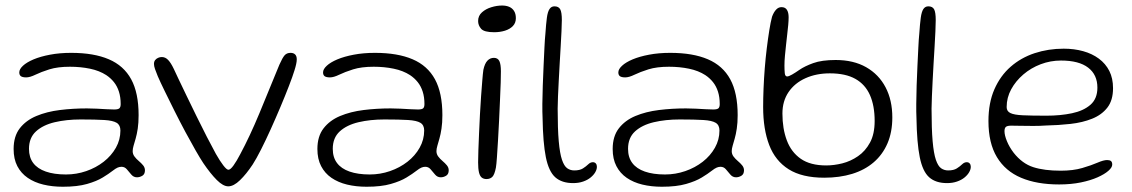

<svg xmlns="http://www.w3.org/2000/svg" viewBox="-20 -654 4198 712"><path d="M213 38.5Q174 38.5 140.8 30.5Q107.5 22.5 82.8 5.5Q58 -11.5 44.2 -38Q30.5 -64.5 30.5 -101.5Q30.5 -148.5 53.2 -178Q76 -207.5 114.8 -223.8Q153.5 -240 202 -246Q250.5 -252 302 -252Q320 -252 339 -251Q358 -250 375 -249Q392 -248 403.5 -248Q417.5 -248 422.5 -252.2Q427.5 -256.5 427.5 -268Q427.5 -294 421 -314.2Q414.5 -334.5 402.5 -349.5Q390.5 -364.5 374 -375.5Q348.5 -392 313.8 -399.2Q279 -406.5 239.5 -406.5Q194 -406.5 163 -396.8Q132 -387 111.5 -377Q91 -367 77 -367Q64 -367 57.8 -371.2Q51.5 -375.5 51.5 -385.5Q51.5 -397.5 65.2 -410.2Q79 -423 104.5 -433.8Q130 -444.5 165.5 -451.2Q201 -458 244 -458Q328 -458 383.5 -434.2Q439 -410.5 466.5 -360Q494 -309.5 494 -227Q494 -198.5 490.8 -177Q487.5 -155.5 483 -140Q478.5 -124.5 475.2 -113.2Q472 -102 472 -93.5Q472 -82.5 478.8 -73.5Q485.5 -64.5 494.8 -56.8Q504 -49 510.8 -40.8Q517.5 -32.5 517.5 -22.5Q517.5 -8 507.8 -2.2Q498 3.5 488 3.5Q475.5 3.5 467 -6.5Q458.5 -16.5 450.5 -26Q442.5 -35.5 430.5 -35.5Q423.5 -35.5 416.2 -32.5Q409 -29.5 397.5 -20.5Q383.5 -9.5 361 4.2Q338.5 18 302.8 28.2Q267 38.5 213 38.5ZM224.5 -7Q263.5 -7 299.8 -19.5Q336 -32 364.5 -54.2Q393 -76.5 409.8 -106.2Q426.5 -136 426.5 -170Q426.5 -190 412.8 -198.5Q399 -207 366.8 -209Q334.5 -211 279 -211Q226.5 -211 183 -200.8Q139.5 -190.5 113.5 -166.8Q87.5 -143 87.5 -102Q87.5 -70.5 103.2 -49.5Q119 -28.5 149.8 -17.8Q180.5 -7 224.5 -7Z M826.5 37Q807.5 37 784 13.5Q760.5 -10 734 -49Q723 -65.5 705.2 -96.5Q687.5 -127.5 667.2 -165.2Q647 -203 627.2 -242.5Q607.5 -282 591 -315.8Q574.5 -349.5 565 -371.5Q558.5 -387 554.8 -398Q551 -409 551 -417Q551 -425.5 555.2 -431Q559.5 -436.5 566.2 -439.5Q573 -442.5 580 -442.5Q593 -442.5 603.2 -432Q613.5 -421.5 624.5 -398.5Q629 -389 641.5 -362.2Q654 -335.5 671.8 -299Q689.5 -262.5 708.8 -223Q728 -183.5 747 -146.8Q766 -110 780.5 -83.5Q795.5 -57 808 -40.8Q820.5 -24.5 827 -24.5Q834.5 -24.5 846 -40.5Q857.5 -56.5 870.5 -81.5Q906 -147.5 942 -234Q978 -320.5 1016 -414Q1027.5 -440 1035.5 -449Q1043.5 -458 1057.5 -458Q1068.5 -458 1074.5 -452Q1080.5 -446 1080.5 -434Q1080.5 -426 1078.2 -415.8Q1076 -405.5 1072 -393Q1065 -370 1051.2 -334.5Q1037.5 -299 1020 -257.5Q1002.5 -216 984 -175Q965.5 -134 948 -99.5Q930.5 -65 917 -44Q893.5 -8.5 870 14.2Q846.5 37 826.5 37Z M1339.5 38.5Q1300.5 38.5 1267.2 30.5Q1234 22.5 1209.2 5.5Q1184.5 -11.5 1170.8 -38Q1157 -64.5 1157 -101.5Q1157 -148.5 1179.8 -178Q1202.5 -207.5 1241.2 -223.8Q1280 -240 1328.5 -246Q1377 -252 1428.5 -252Q1446.5 -252 1465.5 -251Q1484.5 -250 1501.5 -249Q1518.5 -248 1530 -248Q1544 -248 1549 -252.2Q1554 -256.5 1554 -268Q1554 -294 1547.5 -314.2Q1541 -334.5 1529 -349.5Q1517 -364.5 1500.5 -375.5Q1475 -392 1440.2 -399.2Q1405.5 -406.5 1366 -406.5Q1320.5 -406.5 1289.5 -396.8Q1258.5 -387 1238 -377Q1217.5 -367 1203.5 -367Q1190.5 -367 1184.2 -371.2Q1178 -375.5 1178 -385.5Q1178 -397.5 1191.8 -410.2Q1205.5 -423 1231 -433.8Q1256.5 -444.5 1292 -451.2Q1327.5 -458 1370.5 -458Q1454.5 -458 1510 -434.2Q1565.5 -410.5 1593 -360Q1620.5 -309.5 1620.5 -227Q1620.5 -198.5 1617.2 -177Q1614 -155.5 1609.5 -140Q1605 -124.5 1601.8 -113.2Q1598.5 -102 1598.5 -93.5Q1598.5 -82.5 1605.2 -73.5Q1612 -64.5 1621.2 -56.8Q1630.5 -49 1637.2 -40.8Q1644 -32.5 1644 -22.5Q1644 -8 1634.2 -2.2Q1624.5 3.5 1614.5 3.5Q1602 3.5 1593.5 -6.5Q1585 -16.5 1577 -26Q1569 -35.5 1557 -35.5Q1550 -35.5 1542.8 -32.5Q1535.5 -29.5 1524 -20.5Q1510 -9.5 1487.5 4.2Q1465 18 1429.2 28.2Q1393.5 38.5 1339.5 38.5ZM1351 -7Q1390 -7 1426.2 -19.5Q1462.5 -32 1491 -54.2Q1519.5 -76.5 1536.2 -106.2Q1553 -136 1553 -170Q1553 -190 1539.2 -198.5Q1525.5 -207 1493.2 -209Q1461 -211 1405.5 -211Q1353 -211 1309.5 -200.8Q1266 -190.5 1240 -166.8Q1214 -143 1214 -102Q1214 -70.5 1229.8 -49.5Q1245.5 -28.5 1276.2 -17.8Q1307 -7 1351 -7Z M1784 10Q1773.5 10 1766.5 4.5Q1759.5 -1 1756.2 -14.8Q1753 -28.5 1753 -52Q1753 -69.5 1754 -97.5Q1755 -125.5 1756.5 -159.5Q1758 -193.5 1759.8 -229Q1761.5 -264.5 1764 -297.2Q1766.5 -330 1768.5 -355.5Q1770.5 -381 1772.5 -395Q1777.5 -418.5 1787.5 -429Q1797.5 -439.5 1811.5 -439.5Q1826 -439.5 1831.8 -427.5Q1837.5 -415.5 1837.5 -389.5Q1837.5 -376.5 1836.8 -348.2Q1836 -320 1834.2 -283.5Q1832.5 -247 1830.8 -208Q1829 -169 1826.8 -133.2Q1824.5 -97.5 1822.8 -70.8Q1821 -44 1819 -32.5Q1814 -6.5 1805.8 1.8Q1797.5 10 1784 10ZM1812.5 -534.5Q1775.5 -534.5 1764.2 -547.2Q1753 -560 1753 -576Q1753 -595.5 1767.2 -608.2Q1781.5 -621 1802 -627.2Q1822.5 -633.5 1842 -633.5Q1856.5 -633.5 1868 -628.8Q1879.5 -624 1886.2 -613.5Q1893 -603 1893 -586.5Q1893 -569 1882 -557.5Q1871 -546 1852.5 -540.2Q1834 -534.5 1812.5 -534.5Z M2105.5 25Q2063.5 25 2039.2 3.5Q2015 -18 2004.2 -71Q1993.5 -124 1992 -218Q1991 -237.5 1991.2 -268.5Q1991.5 -299.5 1992.8 -336.5Q1994 -373.5 1995.8 -410Q1997.5 -446.5 1999 -478Q2000.5 -509.5 2002.5 -529Q2005 -566 2008 -588.2Q2011 -610.5 2017.8 -620.5Q2024.5 -630.5 2036 -630.5Q2051.5 -630.5 2057.5 -619.5Q2063.5 -608.5 2063.5 -579.5Q2063.5 -563.5 2062.2 -538Q2061 -512.5 2059.2 -481.8Q2057.5 -451 2055.5 -418.2Q2053.5 -385.5 2052 -354Q2050.5 -322.5 2049.2 -296Q2048 -269.5 2048 -251Q2048 -176 2052 -130.5Q2056 -85 2064 -61.5Q2072 -38 2083.5 -30Q2095 -22 2109.5 -22Q2130 -22 2141.8 -29.5Q2153.5 -37 2161.5 -44.8Q2169.5 -52.5 2178.5 -52.5Q2185.5 -52.5 2189.5 -47.8Q2193.5 -43 2193.5 -35.5Q2193.5 -26 2187.5 -15.5Q2181.5 -5 2170.2 4.2Q2159 13.5 2142.5 19.2Q2126 25 2105.5 25Z M2434.5 38.5Q2395.5 38.5 2362.2 30.5Q2329 22.5 2304.2 5.5Q2279.5 -11.5 2265.8 -38Q2252 -64.5 2252 -101.5Q2252 -148.5 2274.8 -178Q2297.5 -207.5 2336.2 -223.8Q2375 -240 2423.5 -246Q2472 -252 2523.5 -252Q2541.5 -252 2560.5 -251Q2579.5 -250 2596.5 -249Q2613.5 -248 2625 -248Q2639 -248 2644 -252.2Q2649 -256.5 2649 -268Q2649 -294 2642.5 -314.2Q2636 -334.5 2624 -349.5Q2612 -364.5 2595.5 -375.5Q2570 -392 2535.2 -399.2Q2500.5 -406.5 2461 -406.5Q2415.5 -406.5 2384.5 -396.8Q2353.5 -387 2333 -377Q2312.5 -367 2298.5 -367Q2285.5 -367 2279.2 -371.2Q2273 -375.5 2273 -385.5Q2273 -397.5 2286.8 -410.2Q2300.5 -423 2326 -433.8Q2351.5 -444.5 2387 -451.2Q2422.5 -458 2465.5 -458Q2549.5 -458 2605 -434.2Q2660.5 -410.5 2688 -360Q2715.5 -309.5 2715.5 -227Q2715.5 -198.5 2712.2 -177Q2709 -155.5 2704.5 -140Q2700 -124.5 2696.8 -113.2Q2693.5 -102 2693.5 -93.5Q2693.5 -82.5 2700.2 -73.5Q2707 -64.5 2716.2 -56.8Q2725.5 -49 2732.2 -40.8Q2739 -32.5 2739 -22.5Q2739 -8 2729.2 -2.2Q2719.5 3.5 2709.5 3.5Q2697 3.5 2688.5 -6.5Q2680 -16.5 2672 -26Q2664 -35.5 2652 -35.5Q2645 -35.5 2637.8 -32.5Q2630.5 -29.5 2619 -20.5Q2605 -9.5 2582.5 4.2Q2560 18 2524.2 28.2Q2488.5 38.5 2434.5 38.5ZM2446 -7Q2485 -7 2521.2 -19.5Q2557.5 -32 2586 -54.2Q2614.5 -76.5 2631.2 -106.2Q2648 -136 2648 -170Q2648 -190 2634.2 -198.5Q2620.5 -207 2588.2 -209Q2556 -211 2500.5 -211Q2448 -211 2404.5 -200.8Q2361 -190.5 2335 -166.8Q2309 -143 2309 -102Q2309 -70.5 2324.8 -49.5Q2340.5 -28.5 2371.2 -17.8Q2402 -7 2446 -7Z M3036.5 5Q2954.5 5 2904.8 -26.2Q2855 -57.5 2832.5 -116.2Q2810 -175 2810 -257Q2810 -289 2811.5 -326Q2813 -363 2816 -401Q2819 -439 2823.5 -475.2Q2828 -511.5 2832.8 -541.5Q2837.5 -571.5 2843 -592Q2849 -608.5 2857.8 -618Q2866.5 -627.5 2878 -627.5Q2892 -627.5 2898.2 -617.5Q2904.5 -607.5 2904.5 -590Q2904.5 -578 2903 -561.5Q2901.5 -545 2899.2 -525.8Q2897 -506.5 2894.8 -486.2Q2892.5 -466 2890.8 -447Q2889 -428 2889 -410.5Q2889 -394.5 2890.2 -382.5Q2891.5 -370.5 2899 -370.5Q2905 -370.5 2917.2 -377.5Q2929.5 -384.5 2944.5 -395Q2964 -408.5 2995.8 -420Q3027.5 -431.5 3079 -431.5Q3145 -431.5 3192 -404.8Q3239 -378 3264 -330.2Q3289 -282.5 3289 -218.5Q3289 -164 3271 -122.2Q3253 -80.5 3219.8 -52Q3186.5 -23.5 3140 -9.2Q3093.5 5 3036.5 5ZM3044 -40.5Q3072.5 -40.5 3103.5 -48.2Q3134.5 -56 3161.8 -74.8Q3189 -93.5 3206.2 -125.2Q3223.5 -157 3223.5 -205.5Q3223.5 -262 3206 -301.5Q3188.5 -341 3152 -361.5Q3115.5 -382 3057.5 -382Q3007 -382 2967 -364Q2927 -346 2904.2 -312.5Q2881.5 -279 2881.5 -233Q2881.5 -177 2897.8 -133.5Q2914 -90 2949.5 -65.2Q2985 -40.5 3044 -40.5Z M3492 25Q3450 25 3425.8 3.5Q3401.5 -18 3390.8 -71Q3380 -124 3378.5 -218Q3377.5 -237.5 3377.8 -268.5Q3378 -299.5 3379.2 -336.5Q3380.5 -373.5 3382.2 -410Q3384 -446.5 3385.5 -478Q3387 -509.5 3389 -529Q3391.5 -566 3394.5 -588.2Q3397.5 -610.5 3404.2 -620.5Q3411 -630.5 3422.5 -630.5Q3438 -630.5 3444 -619.5Q3450 -608.5 3450 -579.5Q3450 -563.5 3448.8 -538Q3447.5 -512.5 3445.8 -481.8Q3444 -451 3442 -418.2Q3440 -385.5 3438.5 -354Q3437 -322.5 3435.8 -296Q3434.5 -269.5 3434.5 -251Q3434.5 -176 3438.5 -130.5Q3442.5 -85 3450.5 -61.5Q3458.5 -38 3470 -30Q3481.5 -22 3496 -22Q3516.5 -22 3528.2 -29.5Q3540 -37 3548 -44.8Q3556 -52.5 3565 -52.5Q3572 -52.5 3576 -47.8Q3580 -43 3580 -35.5Q3580 -26 3574 -15.5Q3568 -5 3556.8 4.2Q3545.5 13.5 3529 19.2Q3512.5 25 3492 25Z M3907.5 30Q3825 30 3766.5 5.2Q3708 -19.5 3676.8 -71.5Q3645.5 -123.5 3645.5 -205Q3645.5 -272.5 3667.5 -322.8Q3689.5 -373 3727.8 -406.5Q3766 -440 3816.8 -456.8Q3867.5 -473.5 3924.5 -473.5Q3963.5 -473.5 3996.8 -464.2Q4030 -455 4055 -436.5Q4080 -418 4093.8 -390.8Q4107.5 -363.5 4107.5 -327Q4107.5 -282 4086.5 -255Q4065.5 -228 4030 -213.8Q3994.5 -199.5 3949.8 -194.5Q3905 -189.5 3857 -188.5Q3837.5 -187 3811.8 -187Q3786 -187 3763.2 -187.5Q3740.5 -188 3730 -188Q3715.5 -188 3710.2 -183.5Q3705 -179 3705 -167.5Q3705 -152.5 3714 -130.5Q3723 -108.5 3739 -87.5Q3770.5 -47.5 3811.5 -34.2Q3852.5 -21 3913.5 -21Q3959.5 -21 3993.5 -31Q4027.5 -41 4050 -50.8Q4072.5 -60.5 4085.5 -60.5Q4095 -60.5 4099.8 -56.8Q4104.5 -53 4104.5 -43.5Q4104.5 -33 4090.2 -20.5Q4076 -8 4050.2 3.5Q4024.5 15 3988.2 22.5Q3952 30 3907.5 30ZM3860.5 -225Q3912.5 -225 3955.2 -234Q3998 -243 4023.8 -265.5Q4049.5 -288 4049.5 -329Q4049.5 -377 4015.2 -403.2Q3981 -429.5 3914.5 -429.5Q3875.5 -429.5 3839.2 -415.8Q3803 -402 3774.8 -377.8Q3746.5 -353.5 3729.8 -322.8Q3713 -292 3713 -257Q3713 -241.5 3726.8 -234.8Q3740.5 -228 3772.8 -226.5Q3805 -225 3860.5 -225Z"/></svg>

Font: Gluten ExtraLight
Style: Regular
Weight: 250
Designer: Tyler Finck
Foundry: Etcetera Type Company
Version: Version 1.300